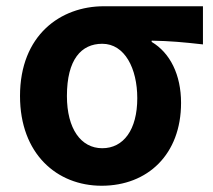

<svg xmlns="http://www.w3.org/2000/svg" viewBox="-20 -580 682 614"><path d="M305 14C452 14 559 -86 559 -251C559 -341 524 -411 465 -446V-450C524 -449 567 -445 629 -438V-560H312C174 -560 44 -468 44 -273C44 -88 162 14 305 14ZM307 -106C239 -106 194 -168 194 -273C194 -390 240 -440 307 -440C379 -440 419 -361 419 -266C419 -165 375 -106 307 -106Z"/></svg>

Font: Noto Sans CJK TC
Style: Bold
Weight: 700
Designer: Ryoko NISHIZUKA 西塚涼子 (kana, bopomofo & ideographs); Paul D. Hunt (Latin, Greek & Cyrillic); Sandoll Communications 산돌커뮤니
Foundry: Adobe
Version: Version 2.004;hotconv 1.0.118;makeotfexe 2.5.65603